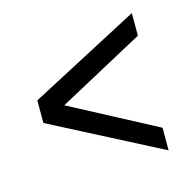

<svg xmlns="http://www.w3.org/2000/svg" viewBox="-71 -578 566 558"><g transform="rotate(-15 212.5 -299.5)"><path d="M371 -438 112 -298 371 -161V-93L40 -264V-332L371 -506Z"/></g></svg>

Font: exo2condensed_r
Style: Regular
Weight: 400
Width: 3
Designer: Natanael Gama
Version: Version 1.001;PS 001.001;hotconv 1.0.70;makeotf.lib2.5.58329